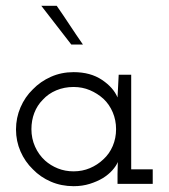

<svg xmlns="http://www.w3.org/2000/svg" viewBox="-20 -632 580 660"><path d="M505 0V-50H431V-375H388Q387 -355 386 -335.5Q385 -316 384 -297Q370 -331 330.5 -357.5Q291 -384 233 -384Q191 -384 155 -368Q119 -352 93 -325Q66 -299 50.5 -263Q35 -227 35 -187Q35 -147 50.5 -111.5Q66 -76 93 -50Q119 -23 155 -7.5Q191 8 233 8Q263 8 288.5 0Q314 -8 334 -20Q353 -32 366 -46.5Q379 -61 385 -75Q385 -64 384.5 -55Q384 -46 384 -35V0ZM233 -333Q263 -333 289 -322Q315 -311 336 -292Q356 -273 367.5 -246Q379 -219 379 -188Q379 -157 367.5 -130Q356 -103 335 -84Q315 -65 289 -54Q263 -43 233 -43Q204 -43 179 -53Q154 -63 135 -80Q113 -100 100.5 -128Q88 -156 88 -188Q88 -218 98 -244Q108 -270 127 -289Q146 -310 173.5 -321.5Q201 -333 233 -333ZM265 -479Q242 -512 220 -545.5Q198 -579 175 -612H122Q148 -579 173.5 -545.5Q199 -512 225 -479Z"/></svg>

Font: Josefin Slab Thin Medium
Style: Regular
Weight: 500
Version: Version 2.000